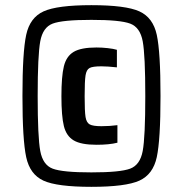

<svg xmlns="http://www.w3.org/2000/svg" viewBox="-20 -716 709 744"><path d="M67 -344Q67 -514 81.5 -581Q96 -648 149 -672Q202 -696 334 -696Q467 -696 520 -672Q573 -648 587.5 -581Q602 -514 602 -344Q602 -174 587.5 -107Q573 -40 520 -16Q467 8 334 8Q201 8 148.5 -16Q96 -40 81.5 -107Q67 -174 67 -344ZM543 -344Q543 -502 533 -556Q523 -610 484.5 -624.5Q446 -639 334 -639Q222 -639 184 -624.5Q146 -610 136 -556Q126 -502 126 -344Q126 -185 136 -131Q146 -77 184 -62.5Q222 -48 334 -48Q446 -48 484.5 -62.5Q523 -77 533 -131Q543 -185 543 -344ZM218 -343Q218 -420 227.5 -459Q237 -498 265.5 -515Q294 -532 354 -532Q375 -532 397.5 -529.5Q420 -527 433 -523V-455Q397 -459 373 -459Q339 -459 327 -452.5Q315 -446 311.5 -424Q308 -402 308 -343Q308 -284 311.5 -262.5Q315 -241 327.5 -234Q340 -227 373 -227Q405 -227 435 -231V-163Q403 -155 354 -155Q294 -155 265.5 -172Q237 -189 227.5 -227.5Q218 -266 218 -343Z"/></svg>

Font: Saira Semi Condensed
Style: Bold
Weight: 700
Width: 4
Designer: Hector Gatti with collaboration of the Omnibus-Type team
Foundry: Omnibus-Type
Version: Version 1.001; ttfautohint (v1.8)